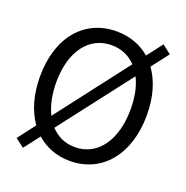

<svg xmlns="http://www.w3.org/2000/svg" viewBox="-140 -895 1022 1057"><g transform="rotate(20 371.0 -367.0)"><path d="M374 13C558 13 687 -134 687 -369C687 -476 660 -563 614 -627L691 -727L640 -767L570 -676C518 -721 451 -746 374 -746C190 -746 61 -604 61 -369C61 -262 88 -173 134 -108L56 -6L107 33L178 -59C230 -13 297 13 374 13ZM374 -68C317 -68 269 -90 232 -130L555 -549C579 -502 592 -441 592 -369C592 -186 506 -68 374 -68ZM194 -186C170 -235 156 -297 156 -369C156 -552 243 -665 374 -665C431 -665 479 -644 516 -605Z"/></g></svg>

Font: Noto Sans HK
Style: Regular
Weight: 400
Designer: Ryoko NISHIZUKA 西塚涼子 (kana, bopomofo & ideographs); Paul D. Hunt (Latin, Greek & Cyrillic); Sandoll Communications 산돌커뮤니
Foundry: Adobe
Version: Version 2.004;hotconv 1.0.118;makeotfexe 2.5.65603